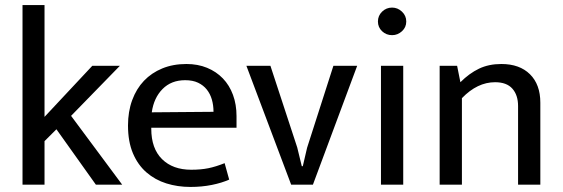

<svg xmlns="http://www.w3.org/2000/svg" viewBox="-20 -730 2224 759"><path d="M156 -172V0H69V-710H156V-268L345 -470H454L261 -272L463 0H359L203 -219Z M915 -225H578V-221Q578 -143 620.5 -101Q663 -59 736 -59Q774 -59 803.5 -65Q833 -71 868 -85L886 -20Q857 -7 817.5 1Q778 9 733 9Q682 9 637.5 -5Q593 -19 559 -48.5Q525 -78 505.5 -124Q486 -170 486 -234Q486 -289 502.5 -334Q519 -379 549 -410.5Q579 -442 621.5 -459.5Q664 -477 717 -477Q762 -477 798.5 -462Q835 -447 861 -420Q887 -393 901 -355Q915 -317 915 -271ZM824 -288Q824 -314 817.5 -336.5Q811 -359 797.5 -376Q784 -393 763 -403Q742 -413 712 -413Q657 -413 622.5 -378Q588 -343 580 -286Z M1298 -470H1392L1217 0H1131L954 -470H1049L1155 -147L1173 -73H1177L1194 -146Z M1486 0V-470H1574V0ZM1530 -591Q1507 -591 1490.5 -606.5Q1474 -622 1474 -645Q1474 -668 1490.5 -684Q1507 -700 1530 -700Q1552 -700 1569 -684Q1586 -668 1586 -645Q1586 -622 1569 -606.5Q1552 -591 1530 -591Z M1806 0H1718V-470H1787L1800 -405Q1835 -440 1873.5 -458.5Q1912 -477 1962 -477Q2034 -477 2075 -436.5Q2116 -396 2116 -324V0H2028V-311Q2028 -354 2005.5 -379.5Q1983 -405 1937 -405Q1867 -405 1806 -342Z"/></svg>

Font: Mukta
Style: Regular
Weight: 400
Designer: Girish Dalvi and Yashodeep Gholap
Foundry: Ek Type
Version: Version 2.538;PS 1.001;hotconv 16.6.51;makeotf.lib2.5.65220;